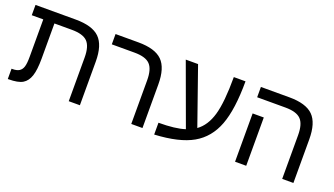

<svg xmlns="http://www.w3.org/2000/svg" viewBox="-58 -1018 2527 1454"><g transform="rotate(20 1205.5 -291.5)"><path d="M127.9 -516.1V-213.9C127.9 -178.4 125.2 -151.9 119.6 -134.3C114.1 -116.7 104.8 -103.8 91.8 -95.5C78.8 -87.2 60.9 -83 38.1 -83H29.8V0H35.2C86.9 0 124.8 -7.2 148.9 -21.7C173 -36.2 190.5 -59.9 201.4 -92.8C212.3 -125.7 217.8 -172 217.8 -231.9V-516.1H357.9C418.1 -516.1 460.4 -503.7 484.6 -479C508.9 -454.3 521 -411.9 521 -352.1V0H610.8V-351.1C610.8 -439.9 591.3 -503.5 552.2 -541.7C513.2 -580 448.7 -599.1 358.9 -599.1H35.2V-516.1Z M1115.2 0V-351.1C1115.2 -439.6 1095.9 -503.1 1057.1 -541.5C1018.4 -579.9 954.1 -599.1 864.3 -599.1H680.2V-516.1H863.3C923.2 -516.1 965.1 -503.6 989 -478.5C1012.9 -453.5 1024.9 -411.3 1024.9 -352.1V0Z M1215.3 -79.1V16.1C1347.8 9.3 1450.3 -14.8 1522.7 -56.2C1595.1 -97.5 1647.4 -160.6 1679.4 -245.6C1711.5 -330.6 1727.5 -448.4 1727.5 -599.1H1633.3C1633.3 -463.4 1623.4 -361.4 1603.5 -293.2C1583.7 -225 1550.9 -174.6 1505.4 -142.1L1345.2 -599.1H1246.1L1427.2 -104C1375.8 -87.4 1305.2 -79.1 1215.3 -79.1Z M1951.2 0V-389.2H1861.3V0ZM2331.5 0V-351.1C2331.5 -439.6 2312.2 -503.1 2273.4 -541.5C2234.7 -579.9 2170.4 -599.1 2080.6 -599.1H1851.6V-516.1H2079.1C2138.7 -516.1 2180.6 -503.7 2204.8 -479C2229.1 -454.3 2241.2 -411.9 2241.2 -352.1V0Z"/></g></svg>

Font: Arimo
Style: Regular
Weight: 400
Designer: Steve Matteson
Foundry: Monotype Imaging Inc.
Version: Version 1.32